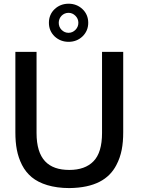

<svg xmlns="http://www.w3.org/2000/svg" viewBox="-20 -986 774 1018"><path d="M343.8 -764.2C372.6 -764.2 397.5 -773.9 417.5 -793C437.5 -812.5 447.8 -836.4 447.8 -865.2C447.8 -894 437.5 -918.5 417.5 -937.5C397.5 -956.5 372.6 -966.3 343.8 -966.3C314.5 -966.3 289.6 -956.5 269.5 -937.5C249.5 -918.5 239.3 -894 239.3 -865.2C239.3 -836.4 249.5 -812.5 269.5 -793C290 -773.9 314.9 -764.2 343.8 -764.2ZM343.3 -812C329.1 -812 316.9 -817.4 306.6 -827.6C296.4 -837.9 291.5 -850.6 291.5 -865.2C291.5 -894.5 314.5 -918 343.3 -918C357.4 -918 369.6 -912.6 379.9 -902.3C390.1 -892.1 395.5 -879.9 395.5 -865.2C395.5 -850.6 390.1 -837.9 379.9 -827.6C369.6 -817.4 357.4 -812 343.3 -812ZM347.2 11.2C481 9.8 557.6 -35.2 596.7 -110.4C624 -161.6 633.3 -216.8 633.3 -285.2V-710.9H521V-280.8C521 -211.9 505.9 -161.6 475.6 -130.9C445.8 -100.1 402.8 -85 347.7 -85C235.8 -85 173.8 -142.6 173.8 -281.2V-710.9H61.5V-284.7C61.5 -216.3 70.8 -162.6 96.7 -111.3C109.9 -85.4 127.4 -64 148.4 -46.4C190.9 -11.2 259.3 11.2 347.2 11.2Z"/></svg>

Font: Ride SemiBold
Style: Regular
Weight: 600
Version: Version 3.000